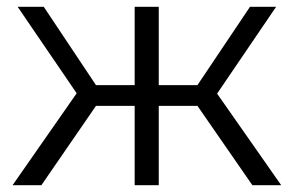

<svg xmlns="http://www.w3.org/2000/svg" viewBox="-20 -546 866 566"><path d="M562 -234H448V0H377V-234H263L102 0H17L206 -271L32 -526H109L263 -295H377V-526H448V-295H562L717 -526H794L620 -270L809 0H724Z"/></svg>

Font: Montserrat-Regular
Style: Regular
Weight: 400
Version: Version 7.200